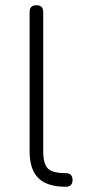

<svg xmlns="http://www.w3.org/2000/svg" viewBox="-20 -713 330 733"><path d="M231 0Q160 0 126.5 -33Q93 -66 93 -136V-667Q93 -693 119 -693Q145 -693 145 -667V-136Q145 -87 163 -69.5Q181 -52 230 -52Q257 -52 257 -26Q257 0 231 0Z"/></svg>

Font: Jura
Style: Regular
Weight: 400
Designer: Daniel Johnson, Alexei Vanyashin
Foundry: Daniel Johnson
Version: Version 5.103